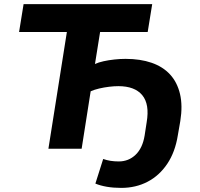

<svg xmlns="http://www.w3.org/2000/svg" viewBox="-20 -725 975 936"><path d="M571 191Q533 191 501 185.5Q469 180 445 170L483 50Q500 56 518.5 59Q537 62 559 62Q607 62 641 29.5Q675 -3 685 -64L695 -129Q710 -217 673.5 -261Q637 -305 557 -305Q536 -305 511.5 -302Q487 -299 463.5 -293.5Q440 -288 422 -280L378 0H216L306 -569H73L95 -705H722L700 -569H468L443 -413Q460 -421 485 -426.5Q510 -432 538 -435Q566 -438 592 -438Q664 -438 719 -419Q774 -400 809 -362Q844 -324 857.5 -267Q871 -210 859 -135L847 -66Q834 16 795.5 73.5Q757 131 699.5 161Q642 191 571 191Z"/></svg>

Font: Nunito Sans 8pt ExtraBold
Style: Italic
Weight: 800
Italic angle: -9°
Version: Version 3.101;gftools[0.9.27]